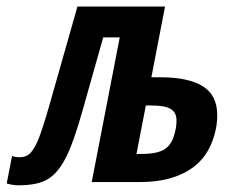

<svg xmlns="http://www.w3.org/2000/svg" viewBox="-70 -548 690 578"><path d="M240.7 -435.5 178.7 -215.8Q150.9 -117.2 127.7 -72.3Q104.5 -27.3 74.2 -8.8Q43.9 9.8 -14.6 9.8Q-31.7 9.8 -49.8 4.4L-33.7 -78.6Q-24.9 -74.7 -10.7 -74.7Q10.3 -74.7 22.9 -88.9Q35.6 -103 47.9 -134.5Q60.1 -166 81.1 -239.7L163.1 -528.3H426.8L385.7 -315.4H411.1Q498 -315.4 541 -288.1Q584 -260.7 584 -201.7Q584 -161.1 568.4 -120.8Q552.7 -80.6 523.7 -54.4Q494.6 -28.3 451.7 -14.2Q408.7 0 350.1 0H206.1L290.5 -435.5ZM340.8 -84.5H356.4Q397.5 -84.5 419.7 -95.5Q441.9 -106.4 451.7 -133.3Q461.4 -160.2 461.4 -185.1Q461.4 -209 444.3 -219.7Q427.2 -230.5 385.3 -230.5H369.1Z"/></svg>

Font: Cousine
Style: Bold Italic
Weight: 700
Italic angle: -12°
Monospace: yes
Designer: Steve Matteson
Foundry: Ascender Corporation
Version: Version 1.20